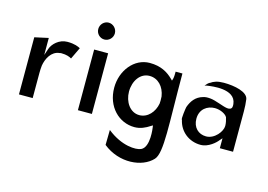

<svg xmlns="http://www.w3.org/2000/svg" viewBox="-118 -928 1980 1419"><g transform="rotate(15 872.0 -218.5)"><path d="M394 -456C379 -464 351 -478 294 -478C231 -478 183 -430 170 -390L153 -340V-470L48 -447V-10H153V-201C153 -220 154 -240 156 -258V-259C165 -314 197 -377 259 -383C262 -384 267 -385 272 -385C313 -385 336 -375 351 -366Z M489 -629C489 -593 518 -565 552 -565C587 -565 616 -594 616 -629C616 -665 586 -694 552 -694C518 -694 489 -665 489 -629ZM606 -10V-474H499V-10Z M1070 -214C1058 -147 1010 -92 946 -92C875 -92 828 -163 828 -241C828 -323 875 -392 946 -392C1011 -392 1059 -341 1070 -268V-267C1070 -258 1071 -248 1071 -237C1071 -229 1070 -222 1070 -216ZM1142 189C1195 132 1175 -83 1175 -472H1123C1123 -458 1123 -431 1119 -417L1114 -401L1102 -413C1061 -453 1008 -485 923 -485C804 -485 715 -372 715 -241C715 -95 815 3 934 3C978 3 1016 -14 1052 -38L1064 -45L1066 -30C1066 -30 1089 117 1025 146C988 163 878 161 765 70L763 185C892 289 1066 272 1142 189Z M1390 -458H1389C1379 -453 1368 -443 1356 -428C1362 -430 1372 -432 1380 -433C1404 -436 1585 -466 1597 -352C1598 -345 1598 -338 1597 -331C1595 -310 1573 -308 1559 -310C1524 -315 1465 -343 1423 -347C1401 -349 1386 -349 1367 -343C1313 -328 1284 -288 1267 -240C1265 -235 1251 -139 1260 -141C1278 -55 1351 3 1440 3C1501 3 1553 -47 1568 -67L1585 -86V-10H1686V-320C1686 -352 1684 -382 1680 -411C1671 -464 1573 -485 1489 -485C1441 -485 1412 -474 1390 -458ZM1463 -68C1405 -68 1361 -109 1361 -176C1361 -250 1416 -287 1474 -287C1516 -287 1558 -265 1569 -244L1570 -243V-242C1576 -223 1581 -201 1581 -179C1581 -137 1529 -68 1463 -68Z"/></g></svg>

Font: Bluebird
Style: LiNrw
Weight: 300
Designer: Jasper
Foundry: Cannot Into Space Fonts
Version: Version 0.98